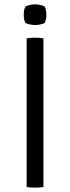

<svg xmlns="http://www.w3.org/2000/svg" viewBox="-20 -859 322 882"><path d="M102.5 -683Q110 -684.5 120 -685.2Q130 -686 140 -686Q151 -686 161 -685.2Q171 -684.5 179.5 -683V0Q171 1.5 161 2.2Q151 3 140 3Q130 3 120 2.2Q110 1.5 102.5 0ZM89 -791.5Q89 -814 96.5 -828.5Q103.5 -833 116.5 -836Q129.5 -839 141 -839Q151.5 -839 165.5 -836Q179.5 -833 185.5 -828.5Q189 -822 191 -811.2Q193 -800.5 193 -791.5Q193 -769 185.5 -754Q180 -749.5 165.8 -746.8Q151.5 -744 141 -744Q129.5 -744 116.5 -746.8Q103.5 -749.5 96.5 -754Q89 -769 89 -791.5Z"/></svg>

Font: Signika SC
Style: Regular
Weight: 300
Designer: Anna Giedryś
Foundry: Anna Giedryś
Version: Version 2.000